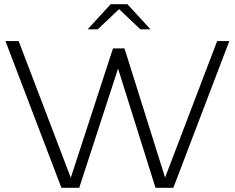

<svg xmlns="http://www.w3.org/2000/svg" viewBox="-20 -896 1120 916"><path d="M398 -756H446L548 -852.4L650 -756H698L588 -876H508ZM519 -665 317.7 -48.1 69 -700H6L273 0H358L543.2 -568.8L722 0H807L1074 -700H1016L767.6 -48.9L574 -665Z"/></svg>

Font: Resamitz
Style: Regular
Weight: 500
Designer: gluk
Foundry: gluk
Version: Version 0.047